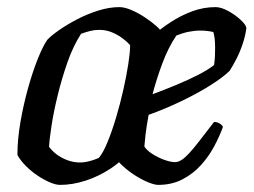

<svg xmlns="http://www.w3.org/2000/svg" viewBox="-20 -520 713 540"><path d="M425 0Q415 0 397.5 -7Q380 -14 361 -26Q342 -38 325.5 -53Q309 -68 300 -84Q300 -129 308.5 -176.5Q317 -224 330.5 -267Q344 -310 358.5 -343.5Q373 -377 383 -394Q393 -405 413 -422.5Q433 -440 460.5 -458Q488 -476 520 -488Q552 -500 586 -500Q602 -500 622 -489Q642 -478 657 -464Q672 -450 673 -441Q670 -419 662.5 -396.5Q655 -374 645 -354.5Q635 -335 626 -321Q608 -303 571.5 -280Q535 -257 489 -235Q443 -213 398 -197Q392 -164 389.5 -143Q387 -122 386 -108Q393 -97 408.5 -87Q424 -77 442 -70.5Q460 -64 472 -64Q481 -64 490.5 -70Q500 -76 512.5 -89.5Q525 -103 541.5 -124.5Q558 -146 582 -177Q591 -177 598 -172.5Q605 -168 607 -163Q598 -138 583 -109.5Q568 -81 545.5 -56Q523 -31 493 -15.5Q463 0 425 0ZM409 -255Q444 -268 476.5 -281.5Q509 -295 536.5 -309Q564 -323 582 -337Q584 -350 584.5 -362Q585 -374 585 -385Q585 -398 584 -409Q583 -420 580 -430Q571 -432 562 -433Q553 -434 543 -434Q527 -434 510 -430.5Q493 -427 476 -420Q453 -386 436.5 -341.5Q420 -297 409 -255ZM149 0Q137 0 120.5 -7Q104 -14 86 -26Q68 -38 53 -53Q38 -68 29 -84Q29 -128 37.5 -177Q46 -226 59 -272.5Q72 -319 86.5 -355Q101 -391 113 -408Q123 -419 145 -434.5Q167 -450 195.5 -465Q224 -480 255.5 -490Q287 -500 316 -500Q330 -500 349 -492Q368 -484 387 -471.5Q406 -459 420 -446.5Q434 -434 437 -425Q437 -395 429 -350Q421 -305 408.5 -256.5Q396 -208 381 -166.5Q366 -125 352 -102Q326 -69 292 -46.5Q258 -24 221 -12Q184 0 149 0ZM205 -63Q213 -63 221.5 -64.5Q230 -66 239.5 -69Q249 -72 258 -76Q270 -90 282.5 -120.5Q295 -151 306.5 -189.5Q318 -228 327 -268Q336 -308 341 -341Q346 -374 346 -393Q335 -405 321.5 -414.5Q308 -424 292.5 -430Q277 -436 259 -436Q246 -436 234 -433Q222 -430 208 -425Q186 -391 170 -345.5Q154 -300 142.5 -253Q131 -206 125 -167Q119 -128 118 -107Q126 -96 139 -86Q152 -76 169.5 -69.5Q187 -63 205 -63Z"/></svg>

Font: Texturina Medium 12pt Medium
Style: Italic
Weight: 500
Italic angle: -11°
Version: Version 1.002